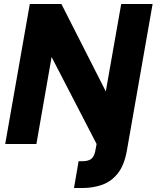

<svg xmlns="http://www.w3.org/2000/svg" viewBox="-20 -720 783 960"><path d="M6 0 129 -700H287L509 -263L586 -700H743L614 35Q601 107 568.5 147.5Q536 188 490.5 204Q445 220 394 220H350L373 86H392Q420 86 435 75.5Q450 65 456 37L463 0L238 -435L162 0Z"/></svg>

Font: Rethink Sans ExtraBold
Style: Italic
Weight: 800
Italic angle: -10°
Designer: The Rethink Sans project authors (Hans Thiessen). DM Sans designed by Colophon Foundry.
Foundry: Rethink Communications LLC
Version: Version 1.001